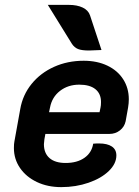

<svg xmlns="http://www.w3.org/2000/svg" viewBox="-20 -758 571 787"><path d="M37 -151Q37 -169 39 -178L63 -311Q73 -369 109.5 -414Q146 -459 201.5 -484Q257 -509 323 -509Q378 -509 420 -489Q462 -469 485 -433Q508 -397 508 -351Q508 -335 505 -317L495 -261Q490 -238 471.5 -223.5Q453 -209 428 -209H166L162 -187Q160 -173 160 -167Q160 -130 183 -110Q206 -90 249 -90Q296 -90 326 -111Q356 -132 362 -169Q371 -170 386 -170Q420 -170 438.5 -157.5Q457 -145 457 -121Q457 -87 426 -57Q395 -27 343 -9Q291 9 231 9Q175 9 131 -12Q87 -33 62 -69.5Q37 -106 37 -151ZM388 -298 392 -317Q394 -325 394 -340Q394 -374 371 -392.5Q348 -411 305 -411Q259 -411 226 -385.5Q193 -360 185 -317L181 -298ZM345 -551Q315 -551 300 -557Q285 -563 275 -578L176 -738H262Q296 -738 319 -727Q342 -716 349 -695L396 -553Q356 -551 345 -551Z"/></svg>

Font: K2D
Style: Bold Italic
Weight: 700
Italic angle: -10°
Designer: Katatrad Aksorn Co.,Ltd.
Foundry: Cadson Demak Co.,Ltd.
Version: Version 1.000; ttfautohint (v1.6)